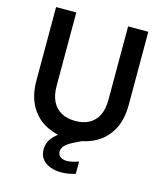

<svg xmlns="http://www.w3.org/2000/svg" viewBox="-131 -796 937 1102"><g transform="rotate(15 338.0 -245.5)"><path d="M336 12Q260 12 198.5 -18Q137 -48 100.5 -110Q64 -172 64 -266V-700H184V-265Q184 -208 203 -171Q222 -134 256.5 -115.5Q291 -97 338 -97Q386 -97 420.5 -115.5Q455 -134 473.5 -171Q492 -208 492 -265V-700H612V-266Q612 -172 575 -110Q538 -48 475 -18Q412 12 336 12ZM336 209Q302 209 272 198Q242 187 224 164.5Q206 142 206 106Q206 79 218.5 55.5Q231 32 260.5 8.5Q290 -15 341 -37L389 -57L416 0L363 26Q327 44 312.5 60.5Q298 77 298 95Q298 115 312.5 126Q327 137 351 137Q366 137 384.5 133Q403 129 421 122V195Q403 201 381 205Q359 209 336 209Z"/></g></svg>

Font: DM Sans 12pt SemiBold
Style: Regular
Weight: 600
Version: Version 4.004;gftools[0.9.30]